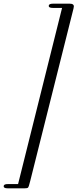

<svg xmlns="http://www.w3.org/2000/svg" viewBox="-31 -770 420 1040"><path d="M-11.2 238.8Q-11.2 226.6 12.2 227.1H66.9L305.2 -727.1H255.9Q232.9 -727.1 232.9 -737.8Q232.9 -750 254.9 -750H347.2Q369.1 -750 369.1 -735.8Q369.1 -731.9 367.2 -724.1L132.8 210Q125 243.2 120.1 247.1Q115.2 250 103 250H9.8Q-11.2 250 -11.2 238.8Z"/></svg>

Font: CMU Classical Serif
Style: Italic
Weight: 500
Italic angle: -14.04°
Version: Version 0.7.0